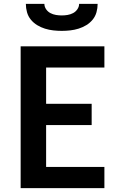

<svg xmlns="http://www.w3.org/2000/svg" viewBox="-20 -975 640 995"><path d="M87 0V-735H521V-625H219V-437H455V-327H219V-110H521V0ZM300 -815Q278 -815 256 -817.5Q234 -820 213 -826.5Q192 -833 173 -844.5Q154 -856 140 -873Q126 -890 120 -911.5Q114 -933 114 -955H210Q210 -940 219 -927Q228 -914 241.5 -907Q255 -900 270 -897.5Q285 -895 300 -895Q315 -895 330 -897.5Q345 -900 358.5 -907Q372 -914 381 -927Q390 -940 390 -955H486Q486 -933 480 -911.5Q474 -890 460 -873Q446 -856 427 -844.5Q408 -833 387 -826.5Q366 -820 344 -817.5Q322 -815 300 -815Z"/></svg>

Font: Iosevka SS04 XBd Ex
Style: Regular
Weight: 800
Width: 7
Monospace: yes
Designer: Belleve Invis
Foundry: Belleve Invis
Version: Version 19.0.0; ttfautohint (v1.8.4)